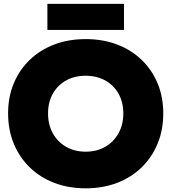

<svg xmlns="http://www.w3.org/2000/svg" viewBox="-20 -986 910 1019"><path d="M434.5 13.5Q343.5 13.5 268 -15.5Q192.5 -44.5 137.8 -97.8Q83 -151 53 -223.8Q23 -296.5 23 -384.5Q23 -471.5 53 -543.5Q83 -615.5 137.8 -668.2Q192.5 -721 268 -749.8Q343.5 -778.5 435 -778.5Q526 -778.5 601.5 -749.8Q677 -721 731.8 -668.2Q786.5 -615.5 816.5 -543.5Q846.5 -471.5 846.5 -384.5Q846.5 -296.5 816.5 -223.8Q786.5 -151 731.8 -97.8Q677 -44.5 601.5 -15.5Q526 13.5 434.5 13.5ZM434.5 -181Q493.5 -181 538.5 -207Q583.5 -233 609 -278.8Q634.5 -324.5 634.5 -384.5Q634.5 -443.5 609.2 -488.5Q584 -533.5 538.8 -558.8Q493.5 -584 434.5 -584Q375.5 -584 330.5 -558.8Q285.5 -533.5 260.2 -488.5Q235 -443.5 235 -384.5Q235 -324.5 260.2 -278.8Q285.5 -233 330.5 -207Q375.5 -181 434.5 -181ZM638 -965.5V-827H231.5V-965.5Z"/></svg>

Font: Hepta Slab ExtraLight ExtraBold
Style: Regular
Weight: 800
Version: Version 1.102